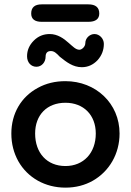

<svg xmlns="http://www.w3.org/2000/svg" viewBox="-20 -844 600 880"><path d="M385 -744C418 -744 435 -757 435 -782C435 -810 418 -824 385 -824H171C139 -824 123 -810 123 -782C123 -757 139 -744 171 -744ZM355 -536C383 -536 407 -547 427 -568C446 -589 456 -614 456 -643C456 -667 436 -688 413 -688C392 -688 371 -670 371 -646C371 -630 355 -616 344 -616C327 -616 314 -631 294 -648C273 -667 244 -688 208 -688C179 -688 155 -678 135 -658C114 -637 104 -613 104 -586C104 -558 122 -538 147 -538C171 -538 189 -559 189 -584C189 -601 197 -610 213 -610C228 -610 238 -601 254 -584C285 -559 315 -536 355 -536ZM280 16C327 16 369 5 406 -16C481 -59 528 -139 528 -232C528 -370 419 -472 280 -472C233 -472 191 -462 153 -441C77 -400 32 -324 32 -232C32 -185 43 -143 64 -105C107 -29 187 16 280 16ZM280 -83C195 -83 141 -143 141 -232C141 -317 195 -373 280 -373C363 -373 419 -317 419 -232C419 -143 363 -83 280 -83Z"/></svg>

Font: Dongle
Style: Regular
Weight: 400
Designer: Yanghee Ryu
Foundry: Yanghee Ryu
Version: Version 2.000